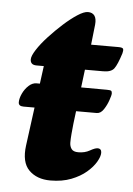

<svg xmlns="http://www.w3.org/2000/svg" viewBox="-47 -626 469 679"><g transform="rotate(5 187.0 -286.5)"><path d="M40 -236Q22 -236 22 -250Q22 -264 30 -281Q38 -298 51 -310Q64 -322 79 -322L329 -321Q341 -321 344 -318.5Q347 -316 347 -308Q347 -304 341 -286Q335 -268 324.5 -252Q314 -236 300 -236ZM157 16Q109 16 81 -12Q53 -40 61 -100L99 -385H73Q51 -385 51 -405Q51 -417 65.5 -439.5Q80 -462 103.5 -487.5Q127 -513 152.5 -536Q178 -559 201 -574Q224 -589 238 -589Q254 -589 261.5 -578.5Q269 -568 267 -547L259 -475H356Q371 -475 373 -470Q375 -465 372 -454Q359 -413 348.5 -399Q338 -385 310 -385H245L221 -191Q219 -172 217.5 -155Q216 -138 216 -124Q216 -111 222.5 -101.5Q229 -92 247 -92Q270 -92 287.5 -102Q305 -112 314 -112Q328 -112 328 -97Q328 -84 317 -65Q306 -46 284.5 -27.5Q263 -9 231 3.5Q199 16 157 16Z"/></g></svg>

Font: Alkatra
Style: Regular
Weight: 400
Designer: Suman Bhandary
Version: Version 1.100;gftools[0.9.22]